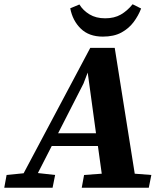

<svg xmlns="http://www.w3.org/2000/svg" viewBox="-58 -882 779 902"><path d="M-38 0 -27 -60 53 -68 366 -657H481L575 -66L653 -60L641 0H326L337 -60L420 -66L402 -196H185L120 -69L201 -60L189 0ZM334 -489 215 -256H393L354 -541ZM425 -710Q360 -710 321.5 -747.5Q283 -785 272 -843L315 -861Q332 -833 362.5 -814.5Q393 -796 436 -796Q479 -796 509.5 -813.5Q540 -831 565 -862L605 -842Q592 -808 569.5 -778Q547 -748 512 -729Q477 -710 425 -710Z"/></svg>

Font: Source Serif 4 SmText
Style: Bold Italic
Weight: 700
Italic angle: -12°
Designer: Frank Grießhammer
Foundry: Adobe
Version: Version 4.005;hotconv 1.1.0;makeotfexe 2.6.0